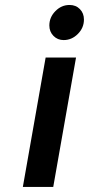

<svg xmlns="http://www.w3.org/2000/svg" viewBox="-20 -738 351 758"><path d="M70.2 0 160.2 -511H280.2L190.2 0ZM231.2 -579.8Q207.3 -579.8 191.1 -596.3Q174.8 -612.9 174.8 -637.4Q174.8 -669.9 198.7 -694.1Q222.5 -718.4 254.6 -718.4Q279.6 -718.4 295.5 -702Q311.4 -685.7 311.4 -660.8Q311.4 -628.1 287.4 -604Q263.3 -579.8 231.2 -579.8Z"/></svg>

Font: Overpass
Style: Italic
Weight: 400
Italic angle: -10°
Designer: Delve Withrington, Dave Bailey, Thomas Jockin
Foundry: Delve Fonts LLC
Version: Version 4.000